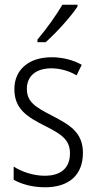

<svg xmlns="http://www.w3.org/2000/svg" viewBox="-20 -785 408 815"><path d="M309 -757V-765H245C217 -718 180 -666 139 -617V-606H174C217 -644 280 -713 309 -757ZM332 -136C332 -223 276 -255 201 -294C129 -331 94 -353 94 -408C94 -463 134 -495 198 -495C236 -495 276 -483 305 -465L327 -510C291 -530 247 -542 199 -542C100 -542 41 -487 41 -407C41 -322 95 -289 172 -250C242 -215 277 -191 277 -134C277 -75 242 -39 170 -39C121 -39 72 -56 38 -78V-22C68 -5 114 10 171 10C275 10 332 -44 332 -136Z"/></svg>

Font: Noto Sans Myanmar Condensed Light
Style: Regular
Weight: 300
Width: 3
Designer: Monotype Design Team
Foundry: Monotype Imaging Inc.
Version: Version 2.107